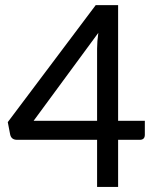

<svg xmlns="http://www.w3.org/2000/svg" viewBox="-20 -738 620 758"><path d="M363.3 -545.9Q363.3 -574.2 368.2 -608.4L112.8 -261.2H363.3ZM551.8 -206.1Q551.8 -186 531.7 -186H446.3V0H363.3V-186H47.4Q24.4 -186 20 -207.5L10.7 -255.9L357.9 -717.8H446.3V-261.2H551.8Z"/></svg>

Font: Lato-Medium
Style: Regular
Weight: 500
Designer: Lukasz Dziedzic
Foundry: tyPoland Lukasz Dziedzic
Version: Version 2.006; 2014-01-15